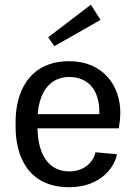

<svg xmlns="http://www.w3.org/2000/svg" viewBox="-20 -774 573 810"><path d="M404.2 -690 363.3 -754.2 183.3 -616.7 209.2 -579.2ZM45.8 -238.3C45.8 -122.5 93.3 15.8 272.5 15.8C404.2 15.8 464.2 -69.2 473.3 -123.3L382.5 -131.7C376.7 -95.8 339.2 -50.8 272.5 -50.8C186.7 -50.8 140 -120 138.3 -232.5H480.8C485 -255 487.5 -277.5 487.5 -300C487.5 -410 416.7 -515.8 272.5 -515.8C96.7 -515.8 45.8 -376.7 45.8 -261.7ZM139.2 -292.5C146.7 -390 193.3 -449.2 272.5 -449.2C345.8 -449.2 399.2 -400.8 399.2 -300.8V-292.5Z"/></svg>

Font: Boon Medium
Style: Regular
Weight: 500
Designer: Sungsit Sawaiwan
Foundry: FontUni
Version: Version 2.0